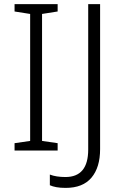

<svg xmlns="http://www.w3.org/2000/svg" viewBox="-20 -734 603 936"><path d="M261 0H51V-36L127 -47V-666L51 -678V-714H261V-678L185 -666V-47L261 -36ZM300 182Q274 182 255 178.5Q236 175 223 169V117Q238 123 257.5 126Q277 129 299 129Q410 129 410 -5V-714H468V-7Q468 82 426 132Q384 182 300 182Z"/></svg>

Font: Noto Sans Tamil Light
Style: Regular
Weight: 300
Designer: Jelle Bosma - Monotype Design Team
Foundry: Monotype Imaging Inc.
Version: Version 2.004; ttfautohint (v1.8.4.7-5d5b)